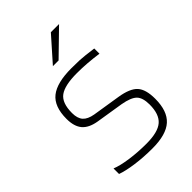

<svg xmlns="http://www.w3.org/2000/svg" viewBox="-207 -768 860 860"><g transform="rotate(-45 223.0 -338.0)"><path d="M235 -471Q158 -471 125.5 -447.5Q93 -424 93 -360Q93 -326 108.5 -308.5Q124 -291 159 -285L291 -264Q354 -254 378 -227.5Q402 -201 402 -142Q402 -64 362.5 -28.5Q323 7 236 7Q179 7 129 0Q79 -7 49 -18V-53Q79 -41 128 -34Q177 -27 232 -27Q305 -27 335.5 -53.5Q366 -80 366 -141Q366 -184 347.5 -203Q329 -222 278 -231L147 -252Q100 -260 78.5 -285.5Q57 -311 57 -359Q57 -437 99 -470.5Q141 -504 233 -504Q261 -504 285 -503Q309 -502 368 -494V-461Q332 -466 300 -468.5Q268 -471 235 -471ZM282 -683H334L217 -569H181Z"/></g></svg>

Font: Blinker ExtraLight
Style: Regular
Weight: 200
Designer: Juergen Huber
Foundry: supertype
Version: Version 1.017;hotconv 1.0.117;makeotfexe 2.5.65602